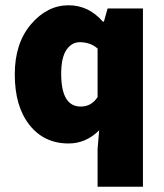

<svg xmlns="http://www.w3.org/2000/svg" viewBox="-20 -532 620 728"><path d="M350 176V33L356 -38Q306 12 240 12Q147 12 91.5 -58.5Q36 -129 36 -250Q36 -368 97.5 -440Q159 -512 240 -512Q316 -512 370 -450H374L388 -500H522V176ZM286 -128Q327 -128 350 -164V-348Q323 -372 282 -372Q252 -372 232 -343Q212 -314 212 -252Q212 -128 286 -128Z"/></svg>

Font: Assistant ExtraBold
Style: Regular
Weight: 800
Designer: Hebrew By Ben Nathan, Latin by Paul Hunt
Version: Version 2.001;PS 002.001;hotconv 1.0.88;makeotf.lib2.5.64775